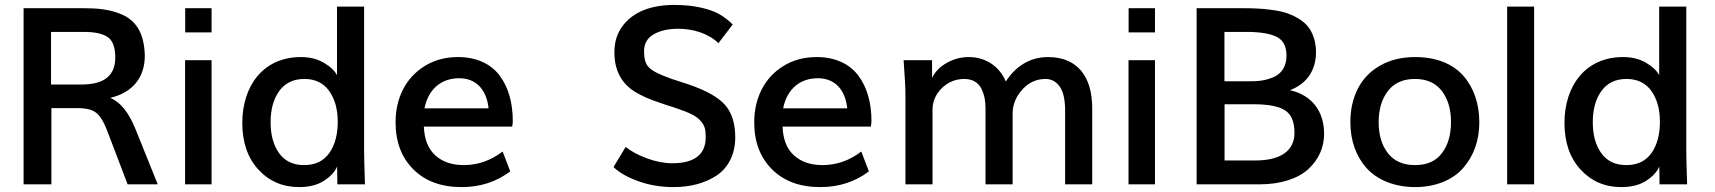

<svg xmlns="http://www.w3.org/2000/svg" viewBox="-20 -744 6922 775"><path d="M186 -615.2H317.9C363.3 -615.2 396 -607.9 415.5 -593.8C435.5 -579.6 445.3 -552.2 445.3 -511.7C445.3 -425.8 383.3 -402.8 306.6 -402.8H186ZM187.5 0V-307.6H293.5C328.1 -307.6 353.5 -301.3 369.1 -288.1C385.3 -274.9 400.4 -249.5 414.6 -211.4L495.1 0H616.7L526.4 -224.1C499.5 -289.1 468.8 -329.6 425.3 -349.1C519 -371.1 564.5 -435.1 564.5 -518.6C562.5 -613.3 526.9 -665 463.4 -689C419.9 -706.1 376 -710.9 316.9 -710.9H75.2V0Z M834 -613.3V-710.9H727.5V-613.3ZM834 0V-501H727.1V0Z M1207.5 -77.6C1163.1 -77.6 1129.4 -93.8 1106.4 -126C1083.5 -158.2 1072.3 -199.7 1072.3 -251C1072.3 -302.7 1084 -344.7 1107.4 -377C1130.9 -409.2 1164.6 -425.3 1208.5 -425.3C1252 -425.3 1285.6 -409.2 1308.6 -377C1331.5 -344.7 1343.3 -303.2 1343.3 -252.9C1343.3 -200.7 1332 -158.7 1309.1 -126C1286.1 -93.8 1252.4 -77.6 1207.5 -77.6ZM1187.5 11.2C1228.5 11.2 1262.2 2.4 1288.1 -14.6C1314.5 -31.7 1332 -50.8 1340.8 -71.8L1341.8 0H1453.1C1450.7 -72.8 1449.7 -116.7 1449.7 -131.8V-717.3H1340.3V-440.4C1331.1 -458.5 1313 -475.6 1287.1 -490.7C1261.2 -505.9 1230.5 -513.7 1194.8 -513.7C1040.5 -513.7 958 -395 958 -248C958 -169.9 979.5 -106.9 1022.9 -59.6C1066.4 -12.2 1121.6 11.2 1187.5 11.2Z M1693.4 -306.6C1708.5 -382.8 1759.8 -428.2 1833.5 -428.2C1899.4 -428.2 1943.8 -385.3 1952.1 -306.6ZM1843.3 11.2C1918 11.2 1983.4 -9.8 2039.6 -52.2L2008.8 -132.3C1960.9 -95.7 1908.7 -77.6 1851.6 -77.6C1804.2 -77.6 1766.1 -90.8 1737.3 -116.7C1708.5 -142.6 1692.9 -181.6 1690.9 -232.9H2047.4C2048.8 -241.2 2049.8 -248.5 2049.8 -255.4C2049.8 -329.6 2032.2 -391.6 1997.1 -438.5C1962.4 -485.8 1903.3 -513.7 1828.6 -513.7C1777.8 -513.7 1732.9 -501.5 1694.3 -477.5C1655.8 -453.6 1626.5 -421.9 1606.4 -382.3C1586.4 -342.8 1576.7 -298.3 1576.7 -250C1576.7 -171.4 1600.6 -108.4 1648.4 -60.5C1696.3 -12.7 1761.2 11.2 1843.3 11.2Z M2698.7 11.2C2766.6 11.2 2825.2 -4.4 2872.1 -35.2C2918.9 -66.4 2947.8 -120.6 2947.8 -189C2947.8 -245.6 2934.1 -289.6 2906.7 -320.3C2879.4 -351.6 2829.6 -379.4 2757.8 -403.8C2755.4 -404.8 2733.4 -412.1 2691.9 -425.3C2593.3 -460.9 2581.5 -476.6 2579.6 -537.1C2579.6 -567.4 2592.3 -589.8 2617.7 -605C2643.6 -620.1 2676.8 -627.9 2717.3 -627.9C2779.3 -627.9 2840.3 -608.4 2879.9 -569.8L2937.5 -645C2920.4 -662.1 2902.8 -675.8 2884.8 -686C2866.7 -696.8 2842.3 -705.6 2811 -712.9C2779.8 -720.2 2743.2 -724.1 2701.7 -724.1C2609.9 -724.1 2536.1 -697.3 2492.7 -638.7C2470.7 -609.4 2460 -574.2 2460 -532.7C2460 -458.5 2489.7 -407.2 2542 -374C2567.9 -357.9 2603 -342.3 2646.5 -328.1L2676.8 -317.9C2691.9 -313.5 2703.1 -309.6 2710 -307.1C2762.2 -289.6 2792 -275.4 2808.1 -255.9C2825.2 -236.8 2828.6 -220.2 2828.6 -190.4C2828.6 -120.1 2783.2 -85 2692.9 -85C2661.1 -85 2627.4 -91.8 2590.8 -105C2554.7 -118.7 2526.4 -133.8 2505.4 -150.9L2456.5 -69.8C2478.5 -47.9 2511.7 -28.8 2556.2 -12.7C2600.6 3.4 2648.4 11.2 2698.7 11.2Z M3141.1 -306.6C3156.2 -382.8 3207.5 -428.2 3281.2 -428.2C3347.2 -428.2 3391.6 -385.3 3399.9 -306.6ZM3291 11.2C3365.7 11.2 3431.2 -9.8 3487.3 -52.2L3456.5 -132.3C3408.7 -95.7 3356.4 -77.6 3299.3 -77.6C3252 -77.6 3213.9 -90.8 3185.1 -116.7C3156.2 -142.6 3140.6 -181.6 3138.7 -232.9H3495.1C3496.6 -241.2 3497.6 -248.5 3497.6 -255.4C3497.6 -329.6 3480 -391.6 3444.8 -438.5C3410.2 -485.8 3351.1 -513.7 3276.4 -513.7C3225.6 -513.7 3180.7 -501.5 3142.1 -477.5C3103.5 -453.6 3074.2 -421.9 3054.2 -382.3C3034.2 -342.8 3024.4 -298.3 3024.4 -250C3024.4 -171.4 3048.3 -108.4 3096.2 -60.5C3144 -12.7 3209 11.2 3291 11.2Z M3744.1 0V-301.3C3744.1 -334 3756.3 -362.8 3781.2 -387.7C3806.2 -412.6 3836.9 -425.3 3872.6 -425.3C3905.3 -425.3 3929.2 -410.6 3940.9 -386.7C3953.1 -362.8 3958 -337.9 3958 -307.1V0H4067.4V-284.7C4067.4 -321.3 4080.6 -354 4106.4 -382.3C4132.3 -411.1 4163.6 -425.3 4200.2 -425.3C4237.8 -425.3 4263.2 -397.5 4272.5 -360.8C4276.9 -342.8 4279.3 -322.3 4279.3 -298.8V0H4388.7V-307.1C4388.7 -436.5 4327.6 -513.7 4210.4 -513.7C4136.7 -513.7 4079.1 -476.1 4040 -415C4012.7 -479 3956.1 -513.7 3890.1 -513.7C3858.9 -513.7 3829.6 -505.9 3801.8 -490.2C3774.4 -475.1 3754.4 -454.6 3742.2 -429.7V-501H3627.4C3627.9 -485.8 3631.3 -449.2 3633.3 -410.2C3634.3 -390.6 3634.8 -370.1 3634.8 -348.6V0Z M4642.1 -613.3V-710.9H4535.6V-613.3ZM4642.1 0V-501H4535.2V0Z M4922.4 -615.2H5012.2C5066.4 -615.2 5106.9 -608.4 5133.3 -595.2C5159.7 -582 5172.9 -556.6 5172.9 -519C5172.9 -480 5156.2 -451.7 5128.4 -436.5C5100.6 -422.4 5069.8 -416 5031.2 -416H4922.4ZM4922.9 -323.2H5038.6C5099.6 -323.2 5142.6 -314.9 5167.5 -298.3C5192.4 -282.2 5205.1 -252 5205.1 -208C5205.1 -135.3 5149.4 -96.2 5046.4 -96.2H4922.9ZM5066.4 0C5150.9 0 5220.2 -23.9 5261.2 -61.5C5302.7 -100.1 5324.7 -148.9 5324.7 -203.6C5324.7 -293.5 5276.4 -359.9 5187 -379.9C5258.8 -407.7 5292 -463.9 5292 -533.7C5292 -579.1 5277.3 -616.7 5256.3 -640.6C5235.4 -664.6 5199.7 -683.1 5168 -692.9C5151.9 -697.8 5133.3 -701.7 5112.3 -704.1C5091.3 -707 5072.3 -709 5055.7 -709.5C5039.6 -710.4 5021 -710.9 5000 -710.9H4810.1V0Z M5692.4 11.2C5774.9 11.2 5844.2 -18.1 5885.7 -65.4C5928.2 -113.8 5951.2 -177.2 5951.2 -249.5C5951.2 -325.7 5928.7 -390.1 5887.2 -437.5C5845.7 -485.8 5777.3 -513.7 5692.9 -513.7C5637.7 -513.7 5589.8 -502 5549.3 -478.5C5509.3 -455.1 5479.5 -423.8 5460 -384.3C5440.4 -345.2 5430.7 -300.8 5430.7 -250.5C5430.7 -176.8 5453.6 -112.8 5496.1 -65.4C5539.1 -18.1 5608.4 11.2 5692.4 11.2ZM5691.9 -77.6C5643.6 -77.6 5606.9 -93.8 5582 -126C5557.1 -158.2 5544.9 -199.7 5544.9 -251C5544.9 -302.7 5557.6 -344.7 5582.5 -377C5607.4 -409.2 5644 -425.3 5691.4 -425.3C5738.8 -425.3 5774.9 -409.2 5799.8 -377C5824.7 -344.7 5836.9 -302.7 5836.9 -251C5836.9 -199.7 5824.7 -158.2 5800.3 -126C5776.4 -93.8 5740.2 -77.6 5691.9 -77.6Z M6172.4 0V-717.3H6063.5V0Z M6544.4 -77.6C6500 -77.6 6466.3 -93.8 6443.4 -126C6420.4 -158.2 6409.2 -199.7 6409.2 -251C6409.2 -302.7 6420.9 -344.7 6444.3 -377C6467.8 -409.2 6501.5 -425.3 6545.4 -425.3C6588.9 -425.3 6622.6 -409.2 6645.5 -377C6668.5 -344.7 6680.2 -303.2 6680.2 -252.9C6680.2 -200.7 6668.9 -158.7 6646 -126C6623 -93.8 6589.4 -77.6 6544.4 -77.6ZM6524.4 11.2C6565.4 11.2 6599.1 2.4 6625 -14.6C6651.4 -31.7 6668.9 -50.8 6677.7 -71.8L6678.7 0H6790C6787.6 -72.8 6786.6 -116.7 6786.6 -131.8V-717.3H6677.2V-440.4C6668 -458.5 6649.9 -475.6 6624 -490.7C6598.1 -505.9 6567.4 -513.7 6531.7 -513.7C6377.4 -513.7 6294.9 -395 6294.9 -248C6294.9 -169.9 6316.4 -106.9 6359.9 -59.6C6403.3 -12.2 6458.5 11.2 6524.4 11.2Z"/></svg>

Font: Ride SemiBold
Style: Regular
Weight: 600
Version: Version 3.000